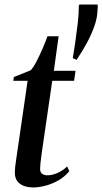

<svg xmlns="http://www.w3.org/2000/svg" viewBox="-20 -814 450 845"><path d="M169 -177.5Q165 -149.5 162.2 -129.2Q159.5 -109 158 -95Q156.5 -81 156.5 -70.5Q156.5 -55 166 -48.8Q175.5 -42.5 188.5 -42.5Q210 -42.5 233.2 -52.8Q256.5 -63 275.5 -81.5L285 -60.5Q264 -35 235.5 -19.2Q207 -3.5 178.2 3.8Q149.5 11 126.5 11Q88 11 65.8 -6.8Q43.5 -24.5 45.5 -60.5Q45.5 -68 47 -81Q48.5 -94 51 -111Q53.5 -128 56.5 -149Q59.5 -170 63 -193L101.5 -458.5H38.5L41 -475L115.5 -505Q127.5 -518 141.8 -545.8Q156 -573.5 168.8 -603.5Q181.5 -633.5 189 -654.5H238L217 -502.5H312.5L306 -458.5H210ZM317 -550.5 301.5 -557.5 300.5 -559Q308 -603 313.2 -643Q318.5 -683 322.5 -714.5Q324.5 -733.5 325.8 -752.5Q327 -771.5 327 -789.5L329.5 -794H409.5Q410.5 -787 410.2 -783.2Q410 -779.5 409 -768Q408.5 -738 396.8 -703Q385 -668 364.8 -629.5Q344.5 -591 317 -550.5Z"/></svg>

Font: Merriweather 144pt Medium
Style: Italic
Weight: 500
Italic angle: -7.8°
Version: Version 2.101